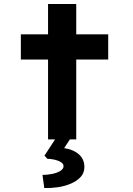

<svg xmlns="http://www.w3.org/2000/svg" viewBox="-20 -702 668 967"><path d="M222 0V-682H364V0ZM85 -402V-529H525V-402ZM203 245 194 179Q218 179 242.5 174Q267 169 283.5 159Q300 149 300 135Q300 123 286.5 114.5Q273 106 254 102Q235 98 219 98L204 82L273 -24H348L303 44Q350 51 377.5 75.5Q405 100 405 139Q405 169 386 189.5Q367 210 336.5 223Q306 236 271 241Q236 246 203 245Z"/></svg>

Font: Lexend Mega SemiBold
Style: Regular
Weight: 600
Designer: Bonnie Shaver-Troup, Thomas Jockin
Foundry: Lexend
Version: Version 1.007